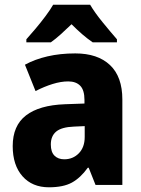

<svg xmlns="http://www.w3.org/2000/svg" viewBox="-20 -786 601 816"><path d="M300 -559Q395 -559 447.5 -509.5Q500 -460 500 -363V0H386L357 -73H353Q322 -30 285.5 -10Q249 10 188 10Q117 10 75.5 -37Q34 -84 34 -165Q34 -252 90.5 -295.5Q147 -339 256 -343L339 -346V-361Q339 -403 321 -421.5Q303 -440 270 -440Q239 -440 203.5 -429Q168 -418 131 -399L86 -511Q128 -534 182 -546.5Q236 -559 300 -559ZM295 -248Q242 -246 219 -227Q196 -208 196 -172Q196 -140 211.5 -124.5Q227 -109 253 -109Q290 -109 315 -134.5Q340 -160 340 -204V-250ZM363 -766Q383 -732 416.5 -691Q450 -650 477 -619V-606H374Q352 -621 330 -640Q308 -659 284 -683Q259 -659 238 -640Q217 -621 196 -606H92V-619Q109 -638 131 -664Q153 -690 173.5 -717.5Q194 -745 206 -766Z"/></svg>

Font: Noto Sans Lao UI SemCond ExtBd
Style: Regular
Weight: 800
Width: 4
Designer: Monotype Design Team
Foundry: Monotype Imaging Inc.
Version: Version 2.000; ttfautohint (v1.8.4.7-5d5b)